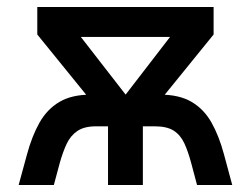

<svg xmlns="http://www.w3.org/2000/svg" viewBox="-20 -531 720 551"><path d="M340.5 -259.5 468 -425H212ZM278.5 -196 87 -432V-511H593V-432L401.5 -196ZM33.5 0 57.5 -88Q71.5 -140 93.2 -178.8Q115 -217.5 150.5 -238.5Q186 -259.5 241.5 -259.5H438.5Q494.5 -259.5 530 -238.5Q565.5 -217.5 587 -179.2Q608.5 -141 622.5 -89L646.5 0H545.5L529 -62Q520 -96 509 -119.8Q498 -143.5 478.5 -156Q459 -168.5 424.5 -168.5H390V0H290V-168.5H255.5Q222 -168.5 202.2 -155.2Q182.5 -142 171.2 -118Q160 -94 151 -61.5L134.5 0Z"/></svg>

Font: Overpass Medium
Style: Regular
Weight: 500
Designer: Delve Withrington, Dave Bailey, Thomas Jockin
Foundry: Delve Fonts LLC
Version: Version 4.000